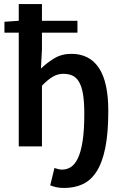

<svg xmlns="http://www.w3.org/2000/svg" viewBox="-20 -726 600 952"><path d="M298 206Q275 206 258 202Q241 198 229 193L250 107Q259 110 268.5 112.5Q278 115 288 115Q311 115 331 102.5Q351 90 366 59Q381 28 389.5 -25.5Q398 -79 398 -162Q398 -221 391.5 -259.5Q385 -298 371.5 -320.5Q358 -343 338.5 -351.5Q319 -360 294 -360Q266 -360 241.5 -345.5Q217 -331 188 -301V0H73V-564H2V-618L73 -623V-706H188V-623H364V-564H188V-480L183 -386Q213 -415 249.5 -437Q286 -459 334 -459Q424 -459 470.5 -389Q517 -319 517 -176Q517 -66 502 7.5Q487 81 458.5 125Q430 169 389.5 187.5Q349 206 298 206Z"/></svg>

Font: CV Source Sans Light
Style: Bold
Weight: 600
Designer: Paul D. Hunt
Foundry: Adobe Systems Incorporated
Version: Version 3.001